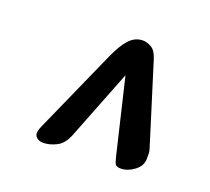

<svg xmlns="http://www.w3.org/2000/svg" viewBox="-86 -750 721 660"><g transform="rotate(20 275.0 -420.0)"><path d="M130 -196Q111 -196 102 -208Q93 -220 106 -248L242 -553Q263 -600 284 -622Q305 -644 333 -644Q347 -644 363.5 -635Q380 -626 389 -597L481 -302Q484 -293 484 -284Q484 -275 484 -267Q484 -240 459.5 -222Q435 -204 411 -204Q395 -204 390.5 -211.5Q386 -219 381 -241L302 -573H341L217 -257Q203 -221 178 -208.5Q153 -196 130 -196Z"/></g></svg>

Font: Alkatra
Style: Regular
Weight: 400
Designer: Suman Bhandary
Version: Version 1.100;gftools[0.9.22]